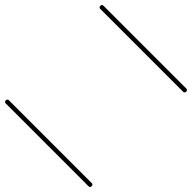

<svg xmlns="http://www.w3.org/2000/svg" viewBox="-250 -734 1278 1278"><g transform="rotate(45 389.0 -95.0)"><path d="M0 -555Q195 -555 389.5 -555Q584 -555 778 -555Q793 -555 793 -540Q793 -525 778 -525Q584 -525 389.5 -525Q195 -525 0 -525Q-15 -525 -15 -540Q-15 -555 0 -555ZM0 335Q195 335 389.5 335Q584 335 778 335Q793 335 793 350Q793 365 778 365Q584 365 389.5 365Q195 365 0 365Q-15 365 -15 350Q-15 335 0 335Z"/></g></svg>

Font: FRB American Cursive Just Guidelines
Style: Italic
Weight: 400
Italic angle: -25°
Version: Version 2.0;Modular Font Editor K font №1